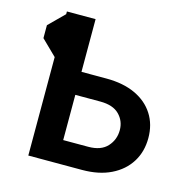

<svg xmlns="http://www.w3.org/2000/svg" viewBox="-105 -814 901 916"><g transform="rotate(15 345.5 -356.0)"><path d="M39.1 -623.6 114.3 -698.2V-711.6H256V-451.3H379.6Q462.4 -451.3 522 -423.7Q581.7 -396 613.8 -345.7Q646 -295.5 646 -228.3Q646 -160.9 613.8 -109.6Q581.7 -58.2 522 -29.1Q462.4 0 379.6 0H114.3V-486.2L39.1 -559.7ZM256 -114.3H379.6Q442.5 -114.3 473.5 -148.4Q504.6 -182.5 504.6 -229.8Q504.6 -274.9 473.5 -306.3Q442.5 -337.7 379.6 -337.7H256Z"/></g></svg>

Font: Interface
Style: Bold
Weight: 700
Designer: Rasmus Andersson
Foundry: rsms
Version: Version 1.8